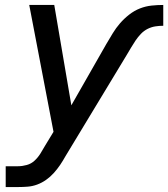

<svg xmlns="http://www.w3.org/2000/svg" viewBox="-20 -540 679 775"><path d="M3 215V131H53Q70 131 88 126Q106 121 119.5 108.5Q133 96 143 80Q153 64 162 48L196 -8L98 -520H199L268 -115L409 -362Q422 -384 435 -405.5Q448 -427 464.5 -446Q481 -465 501.5 -481Q522 -497 545 -506Q568 -515 592 -517.5Q616 -520 639 -520V-436Q623 -436 607 -433.5Q591 -431 576 -423.5Q561 -416 549 -403.5Q537 -391 527.5 -377Q518 -363 509.5 -348.5Q501 -334 492 -319L244 91Q234 109 222.5 126Q211 143 197 158.5Q183 174 166 186Q149 198 130 205Q111 212 91.5 213.5Q72 215 53 215Z"/></svg>

Font: Iosevka SS04 Md Ex Obl
Style: Regular
Weight: 500
Width: 7
Italic angle: -9°
Monospace: yes
Designer: Belleve Invis
Foundry: Belleve Invis
Version: Version 19.0.0; ttfautohint (v1.8.4)